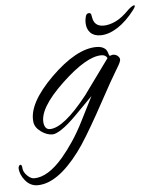

<svg xmlns="http://www.w3.org/2000/svg" viewBox="-136 -549 643 798"><g transform="rotate(-5 186.0 -150.0)"><path d="M-11 205Q-41 205 -62 180Q-83 155 -84 126Q-81 114 -75 114Q-69 114 -68 129.5Q-67 145 -52 160Q-37 175 -23 175Q35 175 99 100Q122 73 146.5 36.5Q171 0 194 -46L244 -145L169 -69Q134 -34 108.5 -17Q83 0 69 0Q45 0 21 -17.5Q-3 -35 -6 -58Q-16 -135 91 -241Q198 -346 282 -346Q305 -346 318 -335Q325 -329 328.5 -317Q332 -305 334 -305Q338 -305 341 -306.5Q344 -308 348 -308Q361 -308 369.5 -299Q378 -290 375 -281Q374 -272 346 -227Q328 -197 305 -154.5Q282 -112 256.5 -66.5Q231 -21 207 18.5Q183 58 164 83Q72 205 -11 205ZM60 -23Q118 -23 218 -150L324 -296Q318 -310 299 -310Q237 -310 133 -212Q25 -110 36 -47Q41 -23 60 -23ZM304 -393Q276 -393 261 -409Q246 -425 246 -452Q246 -464 249.5 -476.5Q253 -489 263 -489Q271 -489 272.5 -482.5Q274 -476 275 -470Q281 -432 320 -432Q343 -432 370 -444.5Q397 -457 428 -489Q436 -497 446 -502.5Q456 -508 456 -502Q456 -498 448 -487Q413 -441 375.5 -417Q338 -393 304 -393Z"/></g></svg>

Font: Alex Brush
Style: Regular
Weight: 400
Designer: Robert E. Leuschke
Foundry: Robert E. Leuschke
Version: Version 1.111; ttfautohint (v1.8.4.7-5d5b)